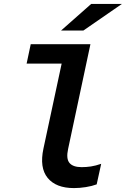

<svg xmlns="http://www.w3.org/2000/svg" viewBox="-20 -953 643 981"><path d="M358 8Q266 8 223.5 -44Q181 -96 202 -194L295 -628H116L137 -727H442L328 -192Q317 -142 335 -120.5Q353 -99 397 -99Q421 -99 444.5 -102.5Q468 -106 497 -116L474 -11Q450 -2 418.5 3Q387 8 358 8ZM292 -797 446 -933H603L406 -797Z"/></svg>

Font: Red Hat Mono SemiBold
Style: Italic
Weight: 600
Italic angle: -12°
Monospace: yes
Designer: Pentagram, MCKL
Foundry: MCKL
Version: Version 1.030